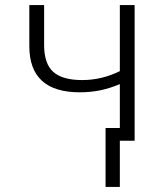

<svg xmlns="http://www.w3.org/2000/svg" viewBox="-20 -552 640 753"><path d="M394 181V-50H450V-222Q409 -205 371.5 -197.5Q334 -190 293 -190Q95 -190 95 -371V-532H153V-376Q153 -302 189 -270Q225 -238 302 -238Q379 -238 450 -273V-532H508V0H450V181Z"/></svg>

Font: Noto Sans Mono Light
Style: Regular
Weight: 300
Designer: Monotype Design Team
Foundry: Monotype Imaging Inc.
Version: Version 2.014; ttfautohint (v1.8.4.7-5d5b)